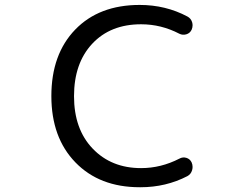

<svg xmlns="http://www.w3.org/2000/svg" viewBox="-20 -785 1040 794"><path d="M563.5 -89.8Q645.5 -89.8 721.7 -128.9Q735.4 -136.7 750.5 -132.3Q765.6 -127.9 772.5 -113.3Q776.4 -104.5 776.4 -94.7Q776.4 -87.9 774.4 -81.1Q769.5 -64.5 754.9 -56.6Q666 -10.7 561.5 -10.7Q559.6 -10.7 557.6 -10.7Q391.6 -10.7 292 -113.3Q192.4 -215.8 192.4 -387.7Q192.4 -560.5 291 -662.6Q389.6 -764.6 557.6 -764.6Q665 -764.6 754.9 -716.8Q769.5 -709 774.4 -693.4Q776.4 -686.5 776.4 -680.7Q776.4 -670.9 772.5 -662.1Q765.6 -647.5 750.5 -643.1Q735.4 -638.7 721.7 -645.5Q646.5 -684.6 563.5 -684.6Q436.5 -684.6 361.3 -604Q286.1 -523.4 286.1 -387.2Q286.1 -251 363.3 -170.4Q440.4 -89.8 563.5 -89.8Z"/></svg>

Font: Rounded-X Mgen+ 2m regular
Style: Regular
Weight: 400
Designer: [Source Han Sans]
Ryoko NISHIZUKA  (kana & ideographs); Paul D. Hunt (Latin, Greek & Cyrillic); Wenlong ZHANG  (bopomofo
Version: Version 1.059.20150602